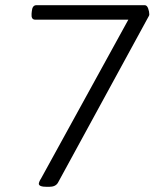

<svg xmlns="http://www.w3.org/2000/svg" viewBox="-20 -720 629 742"><path d="M161 2Q130 2 130 -10Q130 -13 132.5 -19Q135 -25 138 -29L476 -644H116Q100 -644 102 -667L103 -677Q105 -700 121 -700H539Q548 -700 552.5 -687.5Q557 -675 557 -664Q557 -660 553 -654L204 -14Q195 2 170 2Z"/></svg>

Font: Asap Semi Expanded Semi Expanded Light
Style: Italic
Weight: 300
Width: 6
Italic angle: -6°
Designer: Pablo Cosgaya
Foundry: Omnibus-Type
Version: Version 3.001; ttfautohint (v1.8.4.7-5d5b)